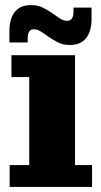

<svg xmlns="http://www.w3.org/2000/svg" viewBox="-20 -735 398 755"><path d="M18 0V-86H95V-432H25V-518H275V-86H342V0ZM255 -558Q228 -558 207.5 -568.5Q187 -579 167 -593L150 -605L190 -680L207 -668Q217 -661 226 -657Q235 -653 245 -653Q256 -653 262.5 -662Q269 -671 269 -688V-705H340V-661Q340 -612 318.5 -585Q297 -558 255 -558ZM17 -612Q17 -662 38.5 -688.5Q60 -715 102 -715Q129 -715 149.5 -704.5Q170 -694 190 -680L207 -668L167 -593L150 -605Q140 -612 131.5 -616Q123 -620 112 -620Q101 -620 95 -611Q89 -602 89 -585V-568H17Z"/></svg>

Font: Montagu Slab
Style: Bold
Weight: 700
Designer: Florian Karsten
Foundry: Florian Karsten
Version: Version 1.000